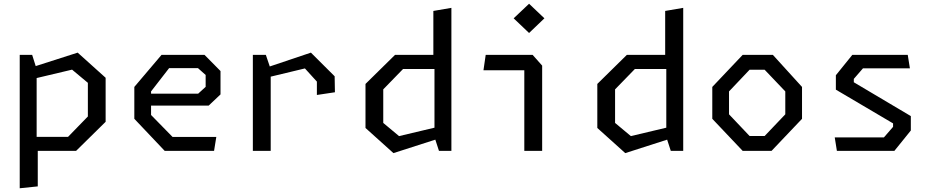

<svg xmlns="http://www.w3.org/2000/svg" viewBox="-20 -807 5000 1027"><path d="M85.5 200 182 190V0H387L545 -155.5V-391L395.5 -525.5L171 -453.5L152 -513.5H85.5ZM365.5 -434.5 450 -364V-184L344 -75H176V-389.5Z M861 0H1125L1137 -74.5H903L788 -192V-242H1096L1159.5 -302V-427L1074 -513.5H844L698.5 -342V-171.5ZM884.5 -442.5H1039L1080 -406V-342.5L1040 -306H788V-318Z M1332.5 0H1428V-397L1611 -441L1675 -370.5V-299L1771.5 -313.5L1770 -399L1643 -525.5L1423 -451.5L1402 -513.5H1332.5Z M2328 0H2394.5V-765L2298 -748.5V-513.5H2093L1935 -358V-122.5L2084.5 12L2308.5 -60ZM2114.5 -79 2030 -149.5V-329L2136 -438H2304V-124Z M2810 -630.5 2892 -709 2810 -787 2727.5 -709ZM2784.5 0H2880V-456L2829 -513.5H2578L2566 -431H2784.5Z M3568 0H3634.5V-765L3538 -748.5V-513.5H3333L3175 -358V-122.5L3324.5 12L3548.5 -60ZM3354.5 -79 3270 -149.5V-329L3376 -438H3544V-124Z M3952.5 0H4107L4270 -171.5V-342L4114 -513.5H3952.5L3790 -342V-171.5ZM3989.5 -79.5 3879.5 -195.5V-318L3989.5 -434H4070L4180.5 -318V-195.5L4070 -79.5Z M4456.5 0H4764L4852 -109V-186L4547 -367V-385L4596 -441.5H4847L4835.5 -513.5H4539L4451 -404.5V-327.5L4757 -147V-128.5L4708 -72H4445Z"/></svg>

Font: FontWithASyntaxHighlighterNightOwl
Style: Regular
Weight: 400
Designer: Riley Cran & the Lettermatic Team
Foundry: Lettermatic
Version: Version 1.000 (FontWithASyntaxHighlighterNightOwl)